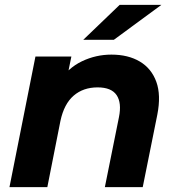

<svg xmlns="http://www.w3.org/2000/svg" viewBox="-20 -771 731 791"><path d="M439 -546Q508 -546 556 -517.5Q604 -489 624 -434Q644 -379 628 -298L568 0H412L470 -288Q482 -347 460.5 -379Q439 -411 382 -411Q323 -411 283.5 -377Q244 -343 229 -273L175 0H19L126 -538H274L243 -386L221 -432Q260 -491 317.5 -518.5Q375 -546 439 -546ZM323 -607 473 -751H645L449 -607Z"/></svg>

Font: Montserrat Thin
Style: Bold Italic
Weight: 700
Italic angle: -11.3°
Version: Version 9.000